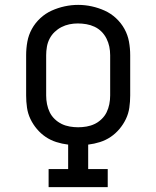

<svg xmlns="http://www.w3.org/2000/svg" viewBox="-20 -766 640 786"><path d="M179 0V-74H259V-174Q234 -177 210.5 -184.5Q187 -192 167 -205.5Q147 -219 131 -238Q115 -257 104.5 -279Q94 -301 90.5 -325.5Q87 -350 87 -375V-540Q87 -568 92 -595.5Q97 -623 110.5 -647.5Q124 -672 145 -691.5Q166 -711 191.5 -722.5Q217 -734 244.5 -740Q272 -746 300 -746Q328 -746 355.5 -740Q383 -734 408.5 -722.5Q434 -711 455 -691.5Q476 -672 489.5 -647.5Q503 -623 508 -595.5Q513 -568 513 -540V-375Q513 -350 509.5 -325.5Q506 -301 495.5 -279Q485 -257 469 -238Q453 -219 433 -205.5Q413 -192 389.5 -184.5Q366 -177 341 -174V-74H421V0ZM300 -245Q317 -245 334.5 -248Q352 -251 367.5 -258.5Q383 -266 396 -278.5Q409 -291 416.5 -306.5Q424 -322 427.5 -339.5Q431 -357 431 -375V-540Q431 -558 427.5 -575Q424 -592 416 -608Q408 -624 395.5 -636.5Q383 -649 367 -656.5Q351 -664 333.5 -667Q316 -670 298 -670Q281 -670 264 -666.5Q247 -663 231.5 -655Q216 -647 203.5 -635Q191 -623 183 -607.5Q175 -592 172 -574.5Q169 -557 169 -540V-375Q169 -357 172.5 -339.5Q176 -322 183.5 -306.5Q191 -291 204 -278.5Q217 -266 232.5 -258.5Q248 -251 265.5 -248Q283 -245 300 -245Z"/></svg>

Font: Iosevka Curly Slab Extended
Style: Regular
Weight: 400
Width: 7
Monospace: yes
Designer: Belleve Invis
Foundry: Belleve Invis
Version: Version 11.1.0; ttfautohint (v1.8.3)